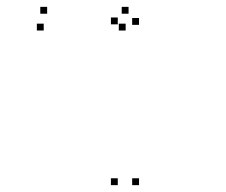

<svg xmlns="http://www.w3.org/2000/svg" viewBox="-20 -530 660 560"><path d="M385.5 10V-10H365.5V10ZM385.5 -457.5V-477.5H365.5V-457.5ZM355 -490V-510H335V-490ZM117.5 -490V-510H97.5V-490ZM107.5 -441V-461H87.5V-441ZM346.5 -441V-461H326.5V-441ZM323.5 -459V-479H303.5V-459ZM323.5 10V-10H303.5V10Z"/></svg>

Font: Monaspace Krypton Dots Var
Style: Regular
Weight: 400
Designer: Riley Cran and the Lettermatic Team
Version: Version 1.100 (Monaspace Krypton Dots)